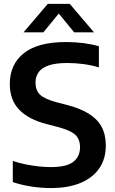

<svg xmlns="http://www.w3.org/2000/svg" viewBox="-20 -968 600 998"><path d="M244.5 9.5Q194 9.5 142.5 1.5Q91 -6.5 46.5 -21.5V-131.5Q77.5 -121 111.8 -114Q146 -107 180 -103.2Q214 -99.5 244.5 -99.5Q325 -99.5 360.5 -126.5Q396 -153.5 396 -203Q396 -245.5 369.8 -268.8Q343.5 -292 274.5 -309.5L224.5 -322.5Q128.5 -347 79.8 -397.8Q31 -448.5 31 -531.5Q31 -633.5 104 -691.5Q177 -749.5 323 -749.5Q370.5 -749.5 414.8 -743.8Q459 -738 494 -727.5V-617.5Q457.5 -629 415 -634.8Q372.5 -640.5 330 -640.5Q269.5 -640.5 233.2 -628Q197 -615.5 180.8 -592.8Q164.5 -570 164.5 -538.5Q164.5 -498.5 188.2 -475.8Q212 -453 274 -436.5L324 -423.5Q394.5 -406 440.2 -377.8Q486 -349.5 508 -308.8Q530 -268 530 -212Q530 -142.5 496 -93Q462 -43.5 398.2 -17Q334.5 9.5 244.5 9.5ZM102.5 -800 228.5 -948H342.5L468.5 -800H365.5L274.5 -911H296.5L205.5 -800Z"/></svg>

Font: Encode Sans SC Condensed Thin SemiBold
Style: Regular
Weight: 600
Version: Version 3.002